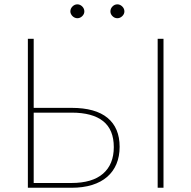

<svg xmlns="http://www.w3.org/2000/svg" viewBox="-20 -886 903 906"><path d="M317 -22.5Q415.5 -22.5 466.2 -66.5Q517 -110.5 517 -192Q517 -274 466.8 -314.2Q416.5 -354.5 318 -354.5H139V-22.5ZM318 -377Q430.5 -377 487.5 -329.8Q544.5 -282.5 544.5 -193.5Q544.5 -148 529.5 -112.2Q514.5 -76.5 485.8 -51.5Q457 -26.5 414.5 -13.2Q372 0 317 0H111.5V-703H139V-377ZM751.5 0H724V-703H751.5ZM378 -832Q378 -819.5 368 -809.8Q358 -800 345 -800Q338.5 -800 332.5 -802.8Q326.5 -805.5 322 -810Q317.5 -814.5 314.8 -820.2Q312 -826 312 -832Q312 -845.5 322 -855.5Q332 -865.5 345 -865.5Q358 -865.5 368 -855.5Q378 -845.5 378 -832ZM567 -832Q567 -819.5 556.8 -809.8Q546.5 -800 534 -800Q520.5 -800 510.8 -809.8Q501 -819.5 501 -832Q501 -845.5 510.8 -855.5Q520.5 -865.5 534 -865.5Q546.5 -865.5 556.8 -855.5Q567 -845.5 567 -832Z"/></svg>

Font: Lato 2
Style: Regular
Weight: 200
Designer: Lukasz Dziedzic with Adam Twardoch and Botio Nikoltchev
Foundry: tyPoland Lukasz Dziedzic
Version: Version 2.015; 2015-08-06; http://www.latofonts.com/